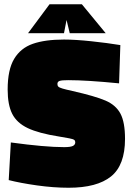

<svg xmlns="http://www.w3.org/2000/svg" viewBox="-20 -869 618 903"><path d="M21 -22 31 -199Q192 -177 282 -177Q311 -177 322.5 -182.5Q334 -188 334 -200Q334 -207 329 -211Q324 -215 305.5 -218.5Q287 -222 257 -227Q162 -242 110.5 -266.5Q59 -291 37.5 -333.5Q16 -376 16 -448Q16 -541 46.5 -592Q77 -643 134.5 -663Q192 -683 281 -683Q334 -683 409.5 -675Q485 -667 546 -657L540 -477Q388 -492 301 -492Q271 -492 260.5 -488.5Q250 -485 250 -474Q250 -466 254.5 -461.5Q259 -457 274 -452.5Q289 -448 321 -441Q427 -417 476 -396Q525 -375 546.5 -334.5Q568 -294 568 -216Q568 -92 502 -39Q436 14 303 14Q232 14 154 3Q76 -8 21 -22ZM213 -849H365L477 -713H308L293 -775L281 -713H112Z"/></svg>

Font: Cairo Black
Style: Regular
Weight: 900
Designer: Mohamed Gaber, Accademia di Belle Arti di Urbino and others
Foundry: Kief Type Foundry, Accademia di Belle Arti di Urbino and others
Version: Version 3.011